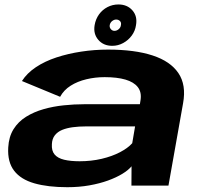

<svg xmlns="http://www.w3.org/2000/svg" viewBox="-20 -812 885 840"><path d="M274.5 7Q326 7 371 -1Q416 -9 452.5 -22.2Q489 -35.5 515.2 -51.5Q541.5 -67.5 555.5 -84.5L555 0H717L781 -360.5Q795.5 -440.5 760.5 -492.2Q725.5 -544 647.2 -569.5Q569 -595 452.5 -595Q393 -595 335.5 -586.2Q278 -577.5 227 -560.8Q176 -544 137 -518Q98 -492 76 -457.5L243 -388.5Q259 -418 289 -437Q319 -456 357.8 -465.2Q396.5 -474.5 438 -474.5Q492 -474.5 528.8 -463.8Q565.5 -453 582.8 -431Q600 -409 595 -375L592 -356H347Q304.5 -356 258.8 -351.2Q213 -346.5 170.8 -334.5Q128.5 -322.5 94.2 -301.2Q60 -280 39.2 -246.8Q18.5 -213.5 16 -166.5Q12.5 -103 41.8 -65Q71 -27 130.2 -10Q189.5 7 274.5 7ZM328.5 -106.5Q288.5 -106.5 260.5 -113.2Q232.5 -120 218.8 -136.2Q205 -152.5 207 -181.5Q208 -205 220 -220.2Q232 -235.5 252.2 -243.8Q272.5 -252 299 -255.5Q325.5 -259 356.5 -259H571L558.5 -185.5Q540 -164.5 505.2 -146.2Q470.5 -128 424.8 -117.2Q379 -106.5 328.5 -106.5ZM471 -611.5Q496.5 -611.5 519 -623.8Q541.5 -636 556.5 -656.5Q571.5 -677 575 -702Q582 -741 559.2 -766.8Q536.5 -792.5 498 -792.5Q472.5 -792.5 450.2 -781Q428 -769.5 413.2 -749Q398.5 -728.5 394 -702Q387.5 -664 410 -637.8Q432.5 -611.5 471 -611.5ZM480.5 -677Q471.5 -677 465 -684.5Q458.5 -692 460 -702Q462 -713 470.5 -719.8Q479 -726.5 488 -726.5Q498.5 -726.5 505 -719.8Q511.5 -713 509 -702Q508 -692 499.5 -684.5Q491 -677 480.5 -677Z"/></svg>

Font: Anybody Expanded
Style: Bold Italic
Weight: 700
Width: 7
Italic angle: -10°
Version: Version 1.113;gftools[0.9.25]